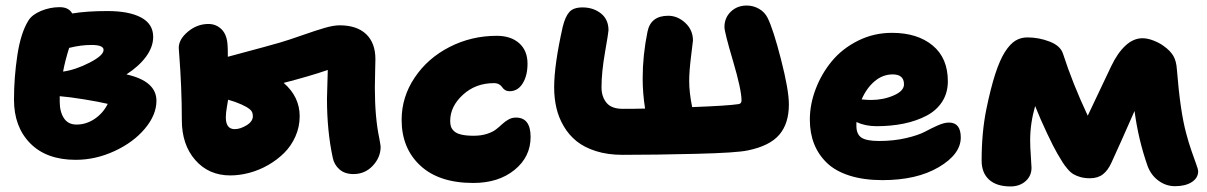

<svg xmlns="http://www.w3.org/2000/svg" viewBox="-20 -608 4383 697"><path d="M254.9 -27.8Q148.9 -27.8 89.8 -87.6Q30.8 -147.5 30.8 -246.1Q30.8 -326.7 43 -407.5Q55.2 -488.3 83 -533.2Q96.2 -554.7 128.9 -568.4Q161.6 -582 196.8 -582Q229.5 -582 242.2 -559.1Q294.9 -567.9 370.1 -567.9Q448.7 -567.9 492.4 -544.4Q536.1 -521 536.1 -474.1Q536.1 -438 510.5 -402.8Q484.9 -367.7 439 -337.9Q547.9 -313.5 547.9 -242.2Q547.9 -190.9 506.1 -141.1Q464.4 -91.3 395.8 -59.6Q327.1 -27.8 254.9 -27.8ZM312 -444.8Q272.9 -444.8 231 -434.1Q215.8 -385.7 209 -348.1Q254.4 -354.5 305.2 -380.6Q356 -406.7 356 -426.8Q356 -444.8 312 -444.8ZM196.8 -238.8Q196.8 -202.6 211.9 -179.2Q227.1 -155.8 257.8 -155.8Q293 -155.8 323.7 -176.5Q354.5 -197.3 371.1 -231Q337.9 -238.8 285.4 -247.3Q232.9 -255.9 196.8 -258.8Z M815.9 28.8Q737.8 28.8 689 -26.9Q640.1 -82.5 640.1 -171.9Q640.1 -232.9 637.5 -293.9Q634.8 -355 631.8 -392.6Q628.9 -430.2 628.9 -434.1Q628.9 -465.3 662.4 -493.2Q695.8 -521 736.8 -521Q764.6 -521 784.4 -501.5Q804.2 -481.9 806.2 -442.9Q807.1 -431.6 807.1 -401.9Q826.7 -407.2 865 -417.5Q903.3 -427.7 935.5 -436.5Q967.8 -445.3 995.1 -453.1Q1028.3 -462.9 1077.6 -480.2Q1127 -497.6 1158.9 -506.8Q1190.9 -516.1 1212.9 -516.1Q1275.4 -516.1 1309.1 -484.1Q1342.8 -452.1 1342.8 -393.1Q1342.8 -382.3 1341.8 -347.7Q1340.8 -313 1340.8 -290Q1340.8 -181.6 1356.9 -106Q1361.8 -79.1 1361.8 -75.2Q1361.8 -37.1 1333.5 -6.6Q1305.2 23.9 1263.2 23.9Q1231.4 23.9 1212.2 6.8Q1192.9 -10.3 1188 -35.2Q1167 -132.3 1167 -250Q1167 -267.6 1169.9 -354Q1104.5 -331.5 1009.8 -307.1Q1067.9 -256.8 1067.9 -186Q1067.9 -147.5 1052.5 -112.8Q1037.1 -78.1 1011.5 -52.7Q985.8 -27.3 953.4 -8.8Q920.9 9.8 885.5 19.3Q850.1 28.8 815.9 28.8ZM799.8 -182.1Q799.8 -139.2 832 -139.2Q852.1 -139.2 875 -153.1Q897.9 -167 897.9 -186Q897.9 -194.3 895.3 -200.7Q892.6 -207 885.7 -212.2Q878.9 -217.3 873 -220.5Q867.2 -223.6 856 -229Q835.4 -238.3 808.1 -246.1Q808.1 -245.1 804 -221.7Q799.8 -198.2 799.8 -182.1Z M1698.2 56.2Q1573.7 56.2 1505.9 -6.8Q1438 -69.8 1438 -172.9Q1438 -255.9 1485.4 -326.4Q1532.7 -397 1612.1 -437.5Q1691.4 -478 1783.2 -478Q1834.5 -478 1864.7 -451.2Q1895 -424.3 1895 -377Q1895 -333.5 1877.4 -305.2Q1859.9 -276.9 1830.1 -276.9Q1819.8 -276.9 1813 -281.5Q1806.2 -286.1 1803 -291.5Q1799.8 -296.9 1792.2 -301.5Q1784.7 -306.2 1772.9 -306.2Q1706.5 -306.2 1660.4 -263.9Q1614.3 -221.7 1614.3 -168.9Q1614.3 -156.7 1617.2 -148.2Q1620.1 -139.6 1628.7 -131.6Q1637.2 -123.5 1654.8 -119.4Q1672.4 -115.2 1699.2 -115.2Q1727.1 -115.2 1748 -122.1Q1769 -128.9 1781.2 -138.7Q1793.5 -148.4 1803.7 -158Q1814 -167.5 1826.2 -174.3Q1838.4 -181.2 1853 -181.2Q1906.2 -181.2 1906.2 -110.8Q1906.2 -38.6 1847.9 8.8Q1789.6 56.2 1698.2 56.2Z M2239.7 -45.9Q2186.5 -45.9 2143.8 -59.3Q2101.1 -72.8 2073 -95.5Q2044.9 -118.2 2026.4 -149.9Q2007.8 -181.6 1999.8 -216.6Q1991.7 -251.5 1991.7 -291Q1991.7 -372.1 2022.9 -511.2Q2032.2 -548.3 2047.1 -564.7Q2062 -581.1 2094.7 -581.1Q2133.8 -581.1 2161.4 -559.3Q2189 -537.6 2189 -498Q2189 -491.2 2176.3 -418.2Q2163.6 -345.2 2163.6 -291Q2163.6 -257.3 2181.6 -235.1Q2199.7 -212.9 2240.7 -212.9Q2289.6 -212.9 2321.8 -213.9Q2313 -269.5 2313 -323.2Q2313 -407.2 2330.6 -493.2Q2342.3 -550.8 2405.8 -550.8Q2439.9 -550.8 2467.8 -524.9Q2495.6 -499 2495.6 -460.9Q2495.6 -459.5 2488.8 -404.5Q2481.9 -349.6 2481.9 -314Q2481.9 -272 2492.7 -219.2Q2622.1 -224.1 2660.6 -230Q2671.9 -231.4 2671.9 -243.2Q2671.9 -282.2 2640.9 -387Q2609.9 -491.7 2609.9 -509.8Q2609.9 -543.5 2633.1 -565.7Q2656.2 -587.9 2690.9 -587.9Q2714.8 -587.9 2735.6 -575.9Q2756.3 -564 2766.6 -543Q2787.1 -502 2815.4 -391.6Q2843.8 -281.2 2843.8 -229Q2843.8 -159.2 2808.8 -118.7Q2773.9 -78.1 2694.8 -62Q2654.8 -53.2 2507.6 -49.6Q2360.4 -45.9 2239.7 -45.9Z M3183.6 45.9Q3116.2 45.9 3064.9 29.8Q3013.7 13.7 2982.4 -16.1Q2951.2 -45.9 2935.5 -85.4Q2919.9 -125 2919.9 -173.8Q2919.9 -229.5 2941.2 -285.2Q2962.4 -340.8 3000 -386.2Q3037.6 -431.6 3094.7 -460.2Q3151.9 -488.8 3217.8 -488.8Q3310.1 -488.8 3365.5 -443.1Q3420.9 -397.5 3420.9 -313Q3420.9 -271 3400.4 -239Q3379.9 -207 3343.5 -188Q3307.1 -168.9 3261.5 -159.4Q3215.8 -149.9 3161.6 -149.9Q3121.6 -149.9 3088.9 -165V-150.9Q3088.9 -121.1 3106.9 -108.6Q3125 -96.2 3170.9 -96.2Q3224.6 -96.2 3269.3 -106.7Q3314 -117.2 3337.2 -129.6Q3360.4 -142.1 3384 -152.6Q3407.7 -163.1 3424.8 -163.1Q3467.8 -163.1 3467.8 -108.9Q3467.8 -48.3 3387.9 -1.2Q3308.1 45.9 3183.6 45.9ZM3220.7 -337.9Q3184.6 -337.9 3155.3 -313.2Q3126 -288.6 3107.9 -247.1Q3127.4 -245.1 3142.6 -245.1Q3186.5 -245.1 3224.1 -261.5Q3261.7 -277.8 3261.7 -301.8Q3261.7 -337.9 3220.7 -337.9Z M3648.4 68.8Q3597.7 68.8 3570.6 44.2Q3543.5 19.5 3543.5 -24.9Q3543.5 -127 3560.5 -210.9Q3576.2 -287.6 3593 -339.4Q3609.9 -391.1 3628.4 -419.9Q3647 -448.7 3666.3 -460.4Q3685.5 -472.2 3709.5 -472.2Q3751.5 -472.2 3790.5 -457Q3829.6 -441.9 3838.9 -413.1Q3873.5 -305.7 3928.7 -188Q3940.9 -214.8 4013.7 -367.2Q4036.6 -415.5 4065.7 -442.4Q4094.7 -469.2 4127.4 -469.2Q4146 -469.2 4167.7 -460.7Q4189.5 -452.1 4204.6 -440.9Q4228.5 -423.8 4239.5 -405Q4250.5 -386.2 4252.4 -355Q4264.6 -201.7 4286.6 -122.1Q4294.9 -90.3 4305.9 -58.8Q4316.9 -27.3 4323.2 -10Q4329.6 7.3 4329.6 13.2Q4329.6 38.1 4306.4 53Q4283.2 67.9 4245.6 67.9Q4212.4 67.9 4185.1 47.6Q4157.7 27.3 4145.5 -6.8Q4112.3 -101.6 4098.6 -205.1Q4045.9 -85 4014.6 -17.1Q4002 10.7 3983.6 24.9Q3965.3 39.1 3936.5 39.1Q3917.5 39.1 3902.6 34.9Q3887.7 30.8 3877 24.4Q3866.2 18.1 3855.5 5.4Q3844.7 -7.3 3837.6 -18.6Q3830.6 -29.8 3818.8 -49.8Q3805.2 -72.8 3780.8 -124.5Q3756.3 -176.3 3737.8 -223.1Q3719.7 -160.2 3719.7 -99.1Q3719.7 -74.7 3722.2 -40.5Q3724.6 -6.3 3724.6 1Q3724.6 30.8 3702.9 49.8Q3681.2 68.8 3648.4 68.8Z"/></svg>

Font: Shantell Sans Bouncy
Style: Regular
Weight: 800
Designer: Stephen Nixon, Anya Danilova, Shantell Martin
Foundry: Arrow Type
Version: Version 1.006;[9816181b4]